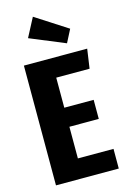

<svg xmlns="http://www.w3.org/2000/svg" viewBox="-139 -1008 711 1073"><g transform="rotate(-15 216.0 -472.0)"><path d="M165 -943.8 349.1 -825.2 311 -751 107.9 -835ZM412.1 -692.9 396 -581.1H203.1V-407.2H373V-296.9H203.1V-113.8H409.2V0H45.9V-692.9Z"/></g></svg>

Font: Fira Sans Compressed
Style: Bold
Weight: 700
Width: 1
Designer: Carrois Corporate & Edenspiekermann AG
Foundry: Carrois Corporate GbR & Edenspiekermann AG
Version: Version 4.203;PS 004.203;hotconv 1.0.88;makeotf.lib2.5.64775